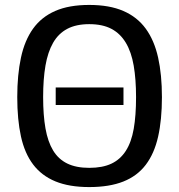

<svg xmlns="http://www.w3.org/2000/svg" viewBox="-20 -754 727 779"><path d="M342 -656Q289 -656 253 -637Q217 -618 195.5 -580.5Q174 -543 164.5 -488Q155 -433 155 -360Q155 -287 164.5 -233Q174 -179 195.5 -143.5Q217 -108 253 -90.5Q289 -73 342 -73Q396 -73 432 -90Q468 -107 490.5 -142Q513 -177 522.5 -231Q532 -285 532 -360Q532 -432 522.5 -487.5Q513 -543 490.5 -580.5Q468 -618 432 -637Q396 -656 342 -656ZM342 -734Q424 -734 480.5 -709.5Q537 -685 571.5 -637.5Q606 -590 621.5 -520.5Q637 -451 637 -360Q637 -268 621.5 -199.5Q606 -131 571.5 -85.5Q537 -40 480.5 -17.5Q424 5 342 5Q261 5 205 -18Q149 -41 114.5 -86.5Q80 -132 65 -200.5Q50 -269 50 -360Q50 -450 65 -520Q80 -590 114 -637.5Q148 -685 204 -709.5Q260 -734 342 -734ZM206 -399H481V-328H206Z"/></svg>

Font: BM YEONSUNG
Style: Regular
Weight: 400
Designer: Bongjin Kim; Myungsoo Han; Jaehyun Keum; Jihee Min; Dokyung Lee; Chorong Kim; Jooyeon Kang; Sang-a Kim;
Foundry: Sandoll Communications Inc.
Version: Version 1.000;PS 1;hotconv 16.6.51;makeotf.lib2.5.65220